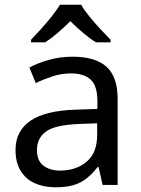

<svg xmlns="http://www.w3.org/2000/svg" viewBox="-20 -786 601 816"><path d="M288 -545Q386 -545 433 -502Q480 -459 480 -365V0H416L399 -76H395Q372 -47 347.5 -27.5Q323 -8 291.5 1Q260 10 215 10Q167 10 128.5 -7Q90 -24 68 -59.5Q46 -95 46 -149Q46 -229 109 -272.5Q172 -316 303 -320L394 -323V-355Q394 -422 365 -448Q336 -474 283 -474Q241 -474 203 -461.5Q165 -449 132 -433L105 -499Q140 -518 188 -531.5Q236 -545 288 -545ZM314 -259Q214 -255 175.5 -227Q137 -199 137 -148Q137 -103 164.5 -82Q192 -61 235 -61Q303 -61 348 -98.5Q393 -136 393 -214V-262ZM325 -766Q337 -744 359.5 -716.5Q382 -689 406.5 -662.5Q431 -636 450 -617V-606H388Q362 -622 334 -645.5Q306 -669 279 -696Q252 -669 225 -646Q198 -623 172 -606H112V-617Q131 -637 154.5 -663Q178 -689 200 -716.5Q222 -744 235 -766Z"/></svg>

Font: Noto Sans Lao Looped
Style: Regular
Weight: 400
Designer: Mark Frömberg, Ben Mitchell
Foundry: The Fontpad Ltd
Version: Version 1.001